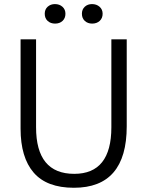

<svg xmlns="http://www.w3.org/2000/svg" viewBox="-20 -889 707 921"><path d="M334.4 11.7Q204.3 11.7 141.5 -61Q78.7 -133.8 78.7 -272V-700.2H153V-278.6Q153 -55.1 336.1 -55.1Q514.2 -55.1 514.2 -278.6V-700.2H587.9V-283.2Q587.9 11.7 334.4 11.7ZM244.1 -775.8Q222.7 -775.8 208.6 -788.6Q194.6 -801.5 194.6 -823.1Q194.6 -844 208.6 -856.7Q222.7 -869.4 243.4 -869.4Q265.3 -869.4 279.6 -856.5Q293.9 -843.6 293.9 -823.1Q293.9 -801.9 280.2 -788.8Q266.4 -775.8 244.1 -775.8ZM422 -775.8Q400.9 -775.8 386.9 -788.6Q372.9 -801.5 372.9 -823.1Q372.9 -844 386.7 -856.7Q400.5 -869.4 421.3 -869.4Q443.1 -869.4 457.7 -856.5Q472.3 -843.6 472.3 -823.1Q472.3 -801.9 458.3 -788.8Q444.2 -775.8 422 -775.8Z"/></svg>

Font: DavidDev Light
Style: Regular
Weight: 300
Designer: David.dev
Foundry: David.dev
Version: Version 1.001;FEAKit 1.0